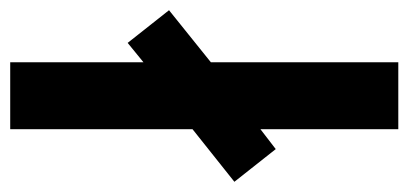

<svg xmlns="http://www.w3.org/2000/svg" viewBox="-257 -568 800 376"><g transform="rotate(90 143.0 -380.0)"><path d="M77 0H208V-357L311 -439L247 -520L208 -490V-760H77V-393L-25 -311L39 -230L77 -261Z"/></g></svg>

Font: Noto Sans Myanmar UI ExtraCondensed
Style: Bold
Weight: 700
Width: 2
Designer: Monotype Design Team
Foundry: Monotype Imaging Inc.
Version: Version 2.103